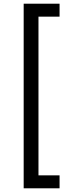

<svg xmlns="http://www.w3.org/2000/svg" viewBox="-20 -852 396 1038"><path d="M108 -832H302V-762H188V96H302V166H108Z"/></svg>

Font: lsinhala15
Style: Book
Weight: 400
Designer: Jelle Bosma - Monotype Design Team
Foundry: Monotype Imaging Inc.
Version: Version 2.003